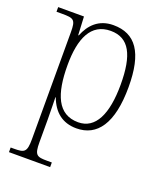

<svg xmlns="http://www.w3.org/2000/svg" viewBox="-144 -639 823 973"><g transform="rotate(20 267.5 -153.0)"><path d="M21 240H243V215H218C162 215 149 210 149 140V18C149 -39 147 -79 147 -102H149C175 -32 223 10 300 10C411 10 478 -79 478 -277C478 -463 419 -546 299 -546C220 -546 175 -498 151 -437H148L143 -536H4V-511H33C98 -511 108 -506 108 -438V139C108 209 95 215 39 215H21ZM298 -22C187 -22 149 -121 149 -276C149 -420 190 -514 296 -514C396 -514 436 -434 436 -275C436 -115 391 -22 298 -22Z"/></g></svg>

Font: Noto Serif Sinhala SemiCondensed ExtraLight
Style: Regular
Weight: 200
Width: 4
Designer: Jelle Bosma - Monotype Design Team
Foundry: Monotype Imaging Inc.
Version: Version 2.007